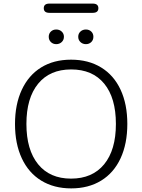

<svg xmlns="http://www.w3.org/2000/svg" viewBox="-20 -1047 797 1075"><path d="M563 -127Q628.9 -207 628.9 -353Q628.9 -499 563.5 -578.6Q498 -658.2 378.4 -658.2Q258.8 -658.2 193.4 -578.1Q127.9 -498 127.9 -353Q127.9 -208 193.4 -127.4Q258.8 -46.9 377.9 -46.9Q497.1 -46.9 563 -127ZM102.1 -160.6Q64 -242.2 64 -352.5Q64 -462.9 102.1 -544.4Q140.1 -626 210.4 -669.4Q280.8 -712.9 377.9 -712.9Q475.1 -712.9 546.1 -669.4Q617.2 -626 655 -544.9Q692.9 -463.9 692.9 -353Q692.9 -242.2 655 -160.6Q617.2 -79.1 546.1 -35.6Q475.1 7.8 378.7 7.8Q282.2 7.8 211.2 -35.6Q140.1 -79.1 102.1 -160.6ZM430.4 -811.5Q418 -823.2 418 -841.1Q418 -858.9 430.4 -870.4Q442.9 -881.8 460.9 -881.8Q479 -881.8 491 -870.4Q502.9 -858.9 502.9 -841.1Q502.9 -823.2 491 -811.5Q479 -799.8 460.9 -799.8Q442.9 -799.8 430.4 -811.5ZM264.9 -811.5Q252.9 -823.2 252.9 -841.1Q252.9 -858.9 264.9 -870.4Q276.9 -881.8 294.9 -881.8Q313 -881.8 325.4 -870.4Q337.9 -858.9 337.9 -841.1Q337.9 -823.2 325.4 -811.5Q313 -799.8 294.9 -799.8Q276.9 -799.8 264.9 -811.5ZM256.8 -975.1Q225.1 -975.1 225.1 -1001Q225.1 -1026.9 256.8 -1026.9H499Q530.8 -1026.9 530.8 -1001Q530.8 -975.1 499 -975.1Z"/></svg>

Font: Nunito-Light
Style: Regular
Weight: 300
Designer: Vernon Adams
Foundry: newtypography
Version: Version 3.000